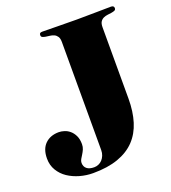

<svg xmlns="http://www.w3.org/2000/svg" viewBox="-128 -776 794 889"><g transform="rotate(-20 268.5 -332.0)"><path d="M250.5 -604Q250.5 -621.6 244.4 -630.9Q238.3 -640.1 229 -644.5Q219.7 -648.9 208.7 -650.1Q197.8 -651.4 188.5 -652.8Q179.2 -654.3 173.1 -657.2Q167 -660.2 167 -668Q167 -674.8 170.4 -677.5Q173.8 -680.2 182.1 -680.2Q211.4 -680.2 253.4 -679.2Q295.4 -678.2 350.6 -678.2Q405.3 -678.2 447.8 -679.2Q490.2 -680.2 519.5 -680.2Q534.7 -680.2 534.7 -668Q534.7 -660.2 528.6 -657.2Q522.5 -654.3 512.9 -652.8Q503.4 -651.4 492.7 -650.1Q481.9 -648.9 472.4 -644.5Q462.9 -640.1 456.8 -630.9Q450.7 -621.6 450.7 -604V-252Q450.7 -189 435.3 -139.2Q419.9 -89.4 387.2 -54.9Q354.5 -20.5 303 -2.2Q251.5 16.1 179.7 16.1Q146.5 16.1 114.5 7.1Q82.5 -2 57.1 -19Q31.7 -36.1 16.4 -61.8Q1 -87.4 1 -120.1Q1 -167 26.4 -191.9Q51.8 -216.8 93.8 -216.8Q106 -216.8 120.4 -212.4Q134.8 -208 147.2 -197.5Q159.7 -187 168 -169.9Q176.3 -152.8 176.3 -127.9Q176.3 -114.3 171.4 -103Q166.5 -91.8 160.4 -82.3Q154.3 -72.8 149.4 -64.2Q144.5 -55.7 144.5 -46.9Q144.5 -28.3 157 -18.1Q169.4 -7.8 193.4 -7.8Q204.6 -7.8 214.8 -12.2Q225.1 -16.6 232.9 -24.9Q240.7 -33.2 245.6 -45.2Q250.5 -57.1 250.5 -71.8Z"/></g></svg>

Font: XB Zar
Style: Bold
Weight: 700
Designer: Behnam
Foundry: Irmug
Version: Version 8.005 2009